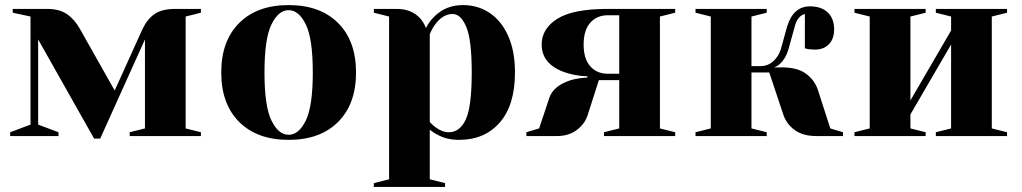

<svg xmlns="http://www.w3.org/2000/svg" viewBox="-20 -535 4020 755"><path d="M130 -380V-45L210 -15V0H20V-15L100 -45V-470L30 -485V-500H165Q214 -500 244 -479Q274 -458 295 -420L431 -179L540 -420Q559 -460 588 -480Q617 -500 670 -500H770V-485L710 -470V-30L770 -15V0H490V-15L550 -30V-380L374 10H350Z M850 -250Q850 -374 920.5 -444.5Q991 -515 1115 -515Q1239 -515 1309.5 -444.5Q1380 -374 1380 -250Q1380 -126 1309.5 -55.5Q1239 15 1115 15Q991 15 920.5 -55.5Q850 -126 850 -250ZM1210 -250Q1210 -383 1182.5 -439Q1155 -495 1115 -495Q1075 -495 1047.5 -439Q1020 -383 1020 -250Q1020 -117 1047.5 -61Q1075 -5 1115 -5Q1155 -5 1182.5 -61Q1210 -117 1210 -250Z M1450 185 1510 170V-470L1450 -485V-500H1540Q1599 -500 1633 -462Q1646 -447 1655 -425Q1668 -451 1688 -470Q1733 -515 1800 -515Q1859 -515 1905 -484.5Q1951 -454 1978 -394.5Q2005 -335 2005 -250Q2005 -122 1945.5 -53.5Q1886 15 1785 15Q1737 15 1701 -5Q1686 -12 1670 -25V170L1730 185V200H1450ZM1835 -250Q1835 -379 1813.5 -429.5Q1792 -480 1760 -480Q1722 -480 1692 -440Q1679 -423 1670 -400V-55Q1684 -41 1692 -35Q1719 -15 1745 -15Q1788 -15 1811.5 -65Q1835 -115 1835 -250Z M2050 -15 2100 -30 2140 -150Q2156 -198 2225 -220Q2253 -228 2290 -230V-235Q2244 -236 2200 -251Q2110 -283 2110 -360Q2110 -422 2171.5 -461Q2233 -500 2370 -500H2635V-485L2575 -470V-30L2635 -15V0H2355V-15L2415 -30V-220H2335L2290 -80Q2279 -47 2247.5 -23.5Q2216 0 2170 0H2050ZM2415 -245V-475H2370Q2327 -475 2301 -445.5Q2275 -416 2275 -360Q2275 -304 2301 -274.5Q2327 -245 2370 -245Z M2715 -15 2775 -30V-470L2715 -485V-500H2995V-485L2935 -470V-275H2970Q2999 -275 3020 -293.5Q3041 -312 3050 -340L3075 -430Q3099 -510 3165 -510Q3210 -510 3235 -486Q3260 -462 3260 -420Q3260 -382 3239.5 -361Q3219 -340 3185 -340Q3171 -340 3157 -342L3145 -345V-480Q3115 -472 3105 -430L3080 -340Q3070 -305 3047 -284Q3039 -276 3025 -270H3055Q3114 -270 3147.5 -246.5Q3181 -223 3195 -185L3245 -30L3295 -15V0H3190Q3137 0 3104.5 -24Q3072 -48 3060 -85L3005 -250H2935V-30L2995 -15V0H2715Z M3340 0V-15L3400 -30V-470L3340 -485V-500H3620V-485L3560 -470V-140L3720 -415V-470L3660 -485V-500H3940V-485L3880 -470V-30L3940 -15V0H3660V-15L3720 -30V-360L3560 -85V-30L3620 -15V0Z"/></svg>

Font: Yeseva One
Style: Regular
Weight: 400
Designer: Jovanny Lemonad
Foundry: Jovanny Lemonad
Version: Version 2.000